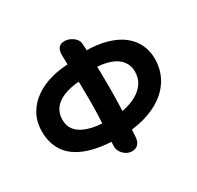

<svg xmlns="http://www.w3.org/2000/svg" viewBox="-173 -1019 1267 1234"><g transform="rotate(-30 460.0 -401.5)"><path d="M456 -103Q306 -103 212 -136.5Q118 -170 74.5 -233.5Q31 -297 31 -384Q31 -456 61.5 -511Q92 -566 146 -603.5Q200 -641 270.5 -659.5Q341 -678 420 -678L446 -548Q365 -547 306 -529Q247 -511 215 -475Q183 -439 183 -384Q183 -340 205 -311Q227 -282 265.5 -265Q304 -248 353.5 -241Q403 -234 456 -234Q511 -234 562 -245Q613 -256 653.5 -279Q694 -302 718 -337.5Q742 -373 742 -423Q742 -465 717.5 -498.5Q693 -532 641.5 -551Q590 -570 510 -570L523 -695Q621 -695 691.5 -674Q762 -653 806.5 -616.5Q851 -580 872.5 -532Q894 -484 894 -431Q894 -355 862 -294Q830 -233 771 -190.5Q712 -148 631.5 -125.5Q551 -103 456 -103ZM470 14Q448 14 428.5 2Q409 -10 396.5 -29.5Q384 -49 384 -72Q384 -89 386 -121Q388 -153 391 -197.5Q394 -242 396 -294Q398 -346 398 -400Q398 -532 393 -616Q388 -700 388 -748Q388 -780 401.5 -798.5Q415 -817 446 -817Q467 -817 487.5 -807.5Q508 -798 523 -781.5Q538 -765 539 -742Q542 -706 545.5 -620.5Q549 -535 549 -399Q549 -342 547 -287Q545 -232 542.5 -185Q540 -138 538 -103Q536 -68 535 -51Q533 -23 517 -4.5Q501 14 470 14Z"/></g></svg>

Font: Shantell Sans
Style: Bold
Weight: 700
Designer: Stephen Nixon, Anya Danilova, Shantell Martin
Foundry: Arrow Type
Version: Version 1.011;[c5ecc13dd]